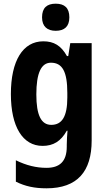

<svg xmlns="http://www.w3.org/2000/svg" viewBox="-20 -781 580 1041"><path d="M282 -761C235 -761 208 -739 208 -687C208 -637 237 -614 282 -614C329 -614 356 -637 356 -687C356 -738 330 -761 282 -761ZM215 -557C104 -557 39 -452 39 -271C39 -94 103 10 211 10C269 10 310 -15 342 -72H346C344 -49 342 -18 342 4V14C342 96 302 129 232 129C177 129 123 116 66 88V204C116 229 167 240 232 240C400 240 477 148 477 -19V-547H361L350 -477H343C311 -534 272 -557 215 -557ZM256 -441C318 -441 345 -393 345 -277V-252C345 -149 316 -104 258 -104C203 -104 177 -157 177 -269C177 -384 203 -441 256 -441Z"/></svg>

Font: Noto Sans Myanmar Condensed
Style: Bold
Weight: 700
Width: 3
Designer: Monotype Design Team
Foundry: Monotype Imaging Inc.
Version: Version 2.107